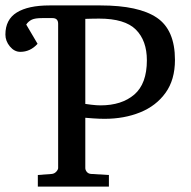

<svg xmlns="http://www.w3.org/2000/svg" viewBox="-20 -691 707 711"><path d="M627.9 -469.2Q627.9 -395.5 593 -347.2Q558.1 -298.8 499 -274.9Q439.9 -251 367.2 -251Q347.7 -251 323.7 -252.7Q299.8 -254.4 295.9 -254.9V-68.8Q295.9 -61.5 301.3 -54.7Q306.6 -47.9 316.9 -46.9L383.3 -43V0H120.1V-43L171.9 -46.9Q181.6 -47.9 188.5 -55.4Q195.3 -63 195.3 -68.8V-603Q195.3 -624 174.3 -624H136.2Q109.9 -624 97.7 -618.2Q85.4 -612.3 77.1 -600.1L119.1 -528.8Q92.3 -499 55.2 -499Q33.2 -499 16.6 -519Q0 -539.1 0 -563Q0 -618.7 42.2 -644.8Q84.5 -670.9 163.1 -670.9H352.1Q493.7 -670.9 560.8 -625.5Q627.9 -580.1 627.9 -469.2ZM523.9 -467.8Q523.9 -540.5 483.2 -581.3Q442.4 -622.1 347.2 -622.1Q336.9 -622.1 321.5 -621.8Q306.2 -621.6 295.9 -621.1V-306.2Q298.3 -305.7 318.1 -303.2Q337.9 -300.8 352.1 -300.8Q430.7 -300.8 477.3 -340.8Q523.9 -380.9 523.9 -467.8Z"/></svg>

Font: Charis
Style: Regular
Weight: 400
Designer: Walt Agee, Miriam Martin, Annie Olsen, Victor Gaultney, Lorna Priest, Alan Ward, Bob Hallissy, Martin Hosken, Sharon Cor
Foundry: SIL Global
Version: Version 7.000